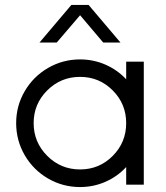

<svg xmlns="http://www.w3.org/2000/svg" viewBox="-20 -753 675 783"><path d="M141.1 -579.6 271 -732.9H341.3L471.2 -579.6H400.9L306.6 -690.9L211.4 -579.6ZM494.6 0V-71.8Q459 -33.2 410.2 -11.7Q361.3 9.8 306.6 9.8Q235.8 9.8 175.8 -25.1Q115.7 -60.1 80.8 -120.1Q45.9 -180.2 45.9 -251Q45.9 -321.3 80.8 -381.1Q115.7 -440.9 175.8 -475.8Q235.8 -510.7 306.6 -510.7Q361.3 -510.7 410.2 -489.3Q459 -467.8 494.6 -429.7V-501.5H566.4V0ZM494.6 -251Q494.6 -329.1 439.7 -384.3Q384.8 -439.5 306.6 -439.5Q228 -439.5 172.6 -384.3Q117.2 -329.1 117.2 -251Q117.2 -172.9 172.6 -117.4Q228 -62 306.6 -62Q384.8 -62 439.7 -117.2Q494.6 -172.4 494.6 -251Z"/></svg>

Font: Basically A Sans Serif
Style: Regular
Weight: 400
Designer: Hyung-Suk Kim
Foundry: Mental Design
Version: 1.000